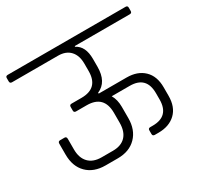

<svg xmlns="http://www.w3.org/2000/svg" viewBox="-151 -781 963 939"><g transform="rotate(-30 330.5 -311.5)"><path d="M-2 -623H663Q675 -623 675 -612V-593Q675 -581 663 -581H352V-577Q398 -554 398 -482V-438Q398 -352 337 -326V-322L339 -321H495Q556 -321 592 -286.5Q628 -252 628 -189V-141Q628 -78 592 -43.5Q556 -9 495 -9H474Q462 -9 462 -21V-42Q462 -53 474 -53H488Q581 -53 581 -148V-183Q581 -278 488 -278H386Q403 -249 403 -209V-145Q403 -79 364.5 -39.5Q326 0 260 0H191Q125 0 86.5 -38.5Q48 -77 48 -144V-205Q48 -218 60 -218H85Q96 -218 96 -205V-145Q96 -97 121.5 -70.5Q147 -44 194 -44H258Q305 -44 330 -70.5Q355 -97 355 -147V-202Q355 -301 258 -301H198Q186 -301 186 -312V-333Q186 -345 198 -345H254Q350 -345 350 -441V-483Q350 -529 326 -555Q302 -581 258 -581H-2Q-14 -581 -14 -593V-612Q-14 -623 -2 -623Z"/></g></svg>

Font: Rajdhani
Style: Regular
Weight: 400
Designer: Satya Rajpurohit, Jyotish Sonowal
Foundry: Indian Type Foundry
Version: Version 1.201;PS 1.0;hotconv 1.0.78;makeotf.lib2.5.61930; tt